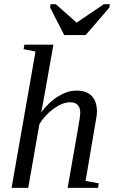

<svg xmlns="http://www.w3.org/2000/svg" viewBox="-20 -910 552 930"><path d="M151.9 -660.2 94.2 -671.9 98.1 -693.8H238.8L187 -402.8L179.2 -365.7Q218.3 -417 262.9 -444.1Q307.6 -471.2 350.6 -471.2Q399.9 -471.2 424.8 -444.6Q449.7 -418 449.7 -368.2Q449.7 -361.3 447.8 -347.2Q445.8 -333 394.5 -33.7L458.5 -22L454.6 0H307.6L357.4 -284.2Q368.7 -346.2 368.7 -365.2Q368.7 -387.2 356.9 -400.9Q345.2 -414.6 319.8 -414.6Q283.2 -414.6 240.7 -384Q198.2 -353.5 170.9 -309.1L116.7 0H36.1ZM250.5 -889.6 351.1 -800.3 482.9 -889.6H512.2L509.8 -873.5L395 -740.2H291L222.7 -873.5L225.1 -889.6Z"/></svg>

Font: Tinos
Style: Italic
Weight: 400
Italic angle: -16.333°
Designer: Steve Matteson
Foundry: Monotype Imaging Inc.
Version: Version 1.32